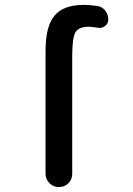

<svg xmlns="http://www.w3.org/2000/svg" viewBox="-20 -760 540 780"><path d="M165 -53.7V-552.7Q165 -653.3 201.7 -696.8Q238.3 -740.2 320.3 -740.2Q345.7 -740.2 377 -735.4Q395.5 -732.4 407.7 -716.8Q419.9 -701.2 419.9 -679.7Q419.9 -664.1 406.2 -653.8Q392.6 -643.6 376 -647.5Q349.6 -651.4 341.8 -651.4Q299.8 -651.4 286.6 -628.9Q273.4 -606.4 273.4 -532.2V-53.7Q273.4 -31.2 257.8 -15.6Q242.2 0 219.2 0Q196.3 0 180.7 -16.1Q165 -32.2 165 -53.7Z"/></svg>

Font: Rounded-X Mgen+ 2m medium
Style: Regular
Weight: 500
Designer: [Source Han Sans]
Ryoko NISHIZUKA  (kana & ideographs); Paul D. Hunt (Latin, Greek & Cyrillic); Wenlong ZHANG  (bopomofo
Version: Version 1.059.20150602